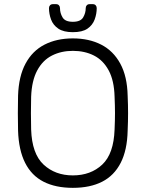

<svg xmlns="http://www.w3.org/2000/svg" viewBox="-20 -895 702 925"><path d="M331 10Q248 10 190 -19.5Q132 -49 101 -110.5Q70 -172 67 -266Q66 -311 66 -350Q66 -389 67 -434Q70 -527 103 -588.5Q136 -650 194.5 -680Q253 -710 331 -710Q409 -710 467.5 -680Q526 -650 559.5 -588.5Q593 -527 595 -434Q597 -389 597 -350Q597 -311 595 -266Q593 -172 561.5 -110.5Q530 -49 472 -19.5Q414 10 331 10ZM331 -50Q417 -50 472.5 -102Q528 -154 532 -271Q534 -316 534 -350Q534 -384 532 -429Q530 -507 503.5 -556Q477 -605 432.5 -627.5Q388 -650 331 -650Q275 -650 230.5 -627.5Q186 -605 159.5 -556Q133 -507 130 -429Q129 -384 129 -350Q129 -316 130 -271Q134 -154 190 -102Q246 -50 331 -50ZM331 -740Q286 -740 261 -757Q236 -774 226 -801Q216 -828 216 -856Q216 -864 221 -869.5Q226 -875 235 -875H250Q259 -875 264 -869.5Q269 -864 269 -856Q269 -832 281.5 -811Q294 -790 331 -790Q368 -790 380.5 -811Q393 -832 393 -856Q393 -864 398 -869.5Q403 -875 412 -875H427Q436 -875 441 -869.5Q446 -864 446 -856Q446 -828 436 -801Q426 -774 401.5 -757Q377 -740 331 -740Z"/></svg>

Font: Rubik Light
Style: Regular
Weight: 300
Designer: Hubert and Fischer
Foundry: Hubert and Fischer
Version: Version 2.300;gftools[0.9.30]